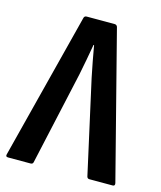

<svg xmlns="http://www.w3.org/2000/svg" viewBox="-102 -729 674 804"><g transform="rotate(15 235.0 -327.5)"><path d="M8.4 0Q-3.5 0 0.5 -12.4L162.5 -646.6Q165 -655 174.4 -655H295.2Q304.1 -655 307.6 -646.6L470.6 -12.4Q473.1 0 462.2 0H361.3Q352.8 0 350.4 -8.4L260.6 -412.4Q253.6 -446.3 247.1 -480.5Q240.5 -514.7 235 -547.7H232.5Q226.5 -514.7 220.5 -480.8Q214.5 -446.9 207.4 -413.4L117.8 -8.9Q116.2 0 106.4 0Z"/></g></svg>

Font: Sofia Sans Condensed
Style: Regular
Weight: 400
Designer: Botio Nikoltchev, Ani Petrova
Foundry: lettersoup
Version: Version 4.100